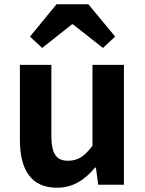

<svg xmlns="http://www.w3.org/2000/svg" viewBox="-20 -863 677 897"><path d="M246 14C322 14 376 -23 424 -80H428L439 0H559V-560H412V-182C374 -132 344 -112 298 -112C244 -112 220 -143 220 -229V-560H73V-210C73 -70 125 14 246 14ZM120 -692 177 -639 316 -749H321L461 -639L518 -692L393 -843H244Z"/></svg>

Font: Source Han Sans CN
Style: Bold
Weight: 700
Designer: Ryoko NISHIZUKA 西塚涼子 (kana, bopomofo & ideographs); Paul D. Hunt (Latin, Greek & Cyrillic); Sandoll Communications 산돌커뮤니
Foundry: Adobe
Version: Version 2.001;hotconv 1.0.107;makeotfexe 2.5.65593